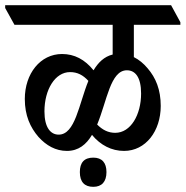

<svg xmlns="http://www.w3.org/2000/svg" viewBox="-62 -644 718 743"><path d="M197 -60C242 -60 272 -85 294 -122C327 -82 370 -60 418 -60C502 -60 560 -137 560 -234C560 -297 541 -343 509 -380C494 -398 476 -413 456 -423V-548H636V-558L600 -624H-42V-613L-6 -548H374V-433C341 -425 318 -402 300 -372C266 -414 226 -435 178 -435C94 -435 34 -359 34 -261C34 -197 55 -151 87 -114C117 -81 153 -60 197 -60ZM429 -372C461 -372 484 -346 484 -282C484 -200 444 -130 384 -130C357 -130 335 -141 314 -162C352 -253 365 -372 429 -372ZM110 -213C110 -297 151 -365 209 -365C237 -365 259 -354 280 -331C243 -240 229 -123 165 -123C134 -123 110 -150 110 -213ZM299 79C332 79 350 59 350 22C350 -14 333 -34 299 -34C264 -34 247 -15 247 22C247 60 265 79 299 79Z"/></svg>

Font: Noto Serif Devanagari Condensed Medium
Style: Regular
Weight: 500
Width: 3
Designer: Universal Thirst, Indian Type Foundry and the Monotype Design Team
Foundry: Monotype Imaging Inc.
Version: Version 2.004